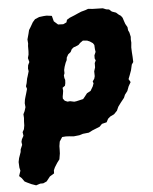

<svg xmlns="http://www.w3.org/2000/svg" viewBox="-82 -564 661 828"><g transform="rotate(-5 248.5 -150.5)"><path d="M41 218.6 21.2 211.6 3.2 203.2 -7.4 197.6 -17.8 182.8 -28.8 172.4 -21.2 149.8 -24.4 136 -25.6 112 -22.2 95.4 -13.2 69.6 -12 58.2 -4 39.4 -5.8 26.2 -3 15.6 5 1 2.8 -15.2 9.6 -27.2 12.4 -43.2 12.8 -60 14 -75.4 13 -91.6 19.2 -104.6 24.4 -121.2 22.8 -138.2 25 -154 28 -164.8 33 -181.4 38 -199.2 34.4 -210.8 38.4 -223.8 42.2 -243.6 45.4 -253.4 51.6 -274.4 49.8 -286.4 51.6 -300.4 58 -313.8 53.4 -331.2 57.4 -346 58.4 -360.8 58.4 -382.8 59.8 -393.6 58.4 -411.4 65 -435.4 68.8 -451.2 76.4 -463.4 88 -483.6 98.6 -495.6 117.2 -503.4 136.8 -505.8 149.2 -506.6 172 -503.6 178.4 -479.4 195.6 -464.2 218.2 -463.4 232.4 -470.2 235.6 -481 247.8 -488.6 269.8 -497.6 283.2 -503.6 299.8 -510.6 318.2 -515.6 330.2 -520 349.4 -518.2 379.6 -517.4 393.8 -517 408 -511.2 420.2 -509.6 431.4 -499.6 449 -493.4 459.8 -483.8 468.8 -477.8 475.4 -468.8 480.6 -452.6 484.6 -441.2 492.8 -426.8 494.2 -413 499 -402.8 503.2 -383.8 502.4 -372.8 503.4 -358.8 501.4 -338 502.2 -317.2 503.6 -297.2 504.4 -274.8 497.2 -264.2 491.8 -240.4 484.6 -220.4 477.8 -203 485.6 -189.6 475.4 -171.8 468 -152.2 456.6 -137.4 451.2 -124.4 435.6 -104.8 423.4 -88.2 416 -71.6 402.2 -57.4 385.2 -49.2 375 -40.4 367.4 -25.8 346.8 -20.8 335.4 -9.2 319 -2.6 302.6 4 287.2 12 261.2 14.8 245.4 19.6 221.2 22.2 202.2 20.4 187.2 19.6 170.8 20.8 158.8 39.4 155.6 58.8 155.4 73.6 154.8 90.4 150.6 115.6 140 129.6 128.2 148.4 122.8 160.6 122.4 174 103.4 185.6 87.4 205.8 72.4 212.6 59 212.8ZM236.2 -126.4 245.4 -127.6 275.2 -134.4 283 -143.8 294 -158 310.2 -166.6 321.2 -185.2 325.8 -198 323 -206.8 330.6 -217.4 333.6 -228.4 333.2 -249.4 338.4 -265.8 338.6 -284.6 343.8 -295.8 340 -304.4 340.2 -318 346.4 -332.4 344.6 -344.6 343.6 -362.6 338.2 -370.8 325.8 -379.2 314 -384.2 296 -385.6 283.4 -376.8 276 -369 261.8 -362.6 254.2 -360.4 245.2 -353.2 239.2 -341.2 227.8 -332 220.4 -318.6 219.2 -308 213.8 -297.2 207.8 -280 204.6 -266.4 204.8 -252.4 201.4 -243.2 202.6 -231.6 205.4 -223.2 204.6 -209.4 202.2 -198.6 191.2 -190.6 192.4 -177.2 190.6 -165 188.4 -152.8 188.2 -144 195.6 -134.2 207.2 -129.2 218 -130.2Z"/></g></svg>

Font: Winky Rough
Style: Italic
Weight: 400
Italic angle: -8.97852°
Designer: Simon Atzbach
Foundry: typofactur
Version: Version 1.206